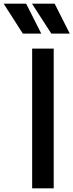

<svg xmlns="http://www.w3.org/2000/svg" viewBox="-116 -1021 402 1051"><path d="M60 -755H178V10H60ZM59 -1001H183L266 -837H165ZM27 -1001 110 -837H9L-96 -1001Z"/></svg>

Font: BLUETTI 2.0 Medium
Style: Italic
Weight: 500
Designer: Stijn de Vries
Foundry: tokotype
Version: Version 2.005;October 31, 2023;FontCreator 14.0.0.2814 64-bi